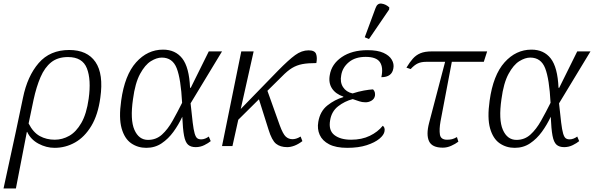

<svg xmlns="http://www.w3.org/2000/svg" viewBox="-80 -827 3363 1087"><path d="M50 -273Q75 -396 139 -470Q203 -544 312 -544Q414 -544 460.5 -476Q507 -408 488 -274Q475 -177 437 -114Q399 -51 345 -20.5Q291 10 229 10Q182 10 138 -13.5Q94 -37 74 -80H72L10 240H-60L10 -83ZM230 -36Q273 -36 312 -58Q351 -80 380.5 -131Q410 -182 422 -268Q437 -376 412 -440Q387 -504 305 -504Q247 -504 210 -474.5Q173 -445 149.5 -390.5Q126 -336 110 -262L82 -128Q108 -77 145.5 -56.5Q183 -36 230 -36Z M748 10Q700 10 662.5 -16Q625 -42 608.5 -100.5Q592 -159 606 -257Q626 -402 690.5 -474Q755 -546 843 -546Q913 -546 952 -496Q991 -446 996 -330H1000L1102 -536H1177L999 -242Q1006 -174 1011 -133Q1016 -92 1022 -71.5Q1028 -51 1036.5 -44.5Q1045 -38 1059 -38Q1070 -38 1081.5 -42.5Q1093 -47 1102 -54L1113 -28Q1100 -17 1077 -5.5Q1054 6 1028 6Q1000 6 984.5 -8Q969 -22 962 -59Q955 -96 952 -166Q931 -121 902 -81Q873 -41 835 -15.5Q797 10 748 10ZM758 -35Q804 -35 837 -65Q870 -95 897 -143Q924 -191 951 -245Q944 -380 920.5 -440.5Q897 -501 836 -501Q807 -501 774 -480.5Q741 -460 713 -408.5Q685 -357 673 -266Q656 -149 681 -92Q706 -35 758 -35Z M1177 0 1286 -536H1356L1283 -210L1495 -428Q1554 -488 1591 -515Q1628 -542 1667 -542Q1702 -542 1709.5 -521.5Q1717 -501 1711 -470Q1663 -470 1631.5 -464Q1600 -458 1573.5 -442Q1547 -426 1516 -394L1434 -313L1504 -117Q1522 -68 1538 -53.5Q1554 -39 1576 -39Q1585 -39 1596 -42Q1607 -45 1622 -54L1632 -28Q1608 -10 1586.5 -2Q1565 6 1546 6Q1507 6 1483 -13Q1459 -32 1440 -94L1386 -265L1269 -149L1236 0Z M1886 10Q1822 10 1783.5 -10Q1745 -30 1730 -63.5Q1715 -97 1722 -137Q1732 -197 1773.5 -230Q1815 -263 1863 -277L1864 -280Q1820 -295 1799.5 -326.5Q1779 -358 1787 -402Q1797 -464 1854.5 -503.5Q1912 -543 2001 -543Q2057 -543 2090.5 -528Q2124 -513 2138 -489Q2152 -465 2147 -440Q2139 -390 2079 -390Q2091 -445 2071 -475Q2051 -505 1990 -505Q1931 -505 1895 -475Q1859 -445 1852 -402Q1844 -362 1862 -334Q1880 -306 1916 -298Q1950 -309 1980.5 -314.5Q2011 -320 2032 -321Q2040 -313 2042 -304Q2044 -295 2043 -286Q2040 -267 2023 -257Q2006 -247 1987 -248Q1970 -248 1954 -253.5Q1938 -259 1917 -266Q1871 -254 1834 -225Q1797 -196 1789 -146Q1779 -89 1813 -62.5Q1847 -36 1908 -36Q1968 -36 2013.5 -58Q2059 -80 2087 -115Q2093 -111 2096 -103.5Q2099 -96 2097 -84Q2094 -63 2068 -41.5Q2042 -20 1996 -5Q1950 10 1886 10ZM2009 -606 1985 -616 2046 -781Q2056 -810 2080.5 -806.5Q2105 -803 2124 -785L2123 -773Z M2427 9Q2366 9 2349 -27.5Q2332 -64 2349 -130L2440 -477H2333Q2305 -477 2285.5 -468Q2266 -459 2245 -436L2221 -444Q2239 -474 2257 -494.5Q2275 -515 2300 -525.5Q2325 -536 2365 -536H2678L2659 -477H2478L2414 -140Q2406 -95 2410.5 -65.5Q2415 -36 2451 -36Q2467 -36 2479 -39Q2491 -42 2507 -51L2515 -25Q2498 -12 2474.5 -1.5Q2451 9 2427 9Z M2834 10Q2786 10 2748.5 -16Q2711 -42 2694.5 -100.5Q2678 -159 2692 -257Q2712 -402 2776.5 -474Q2841 -546 2929 -546Q2999 -546 3038 -496Q3077 -446 3082 -330H3086L3188 -536H3263L3085 -242Q3092 -174 3097 -133Q3102 -92 3108 -71.5Q3114 -51 3122.5 -44.5Q3131 -38 3145 -38Q3156 -38 3167.5 -42.5Q3179 -47 3188 -54L3199 -28Q3186 -17 3163 -5.5Q3140 6 3114 6Q3086 6 3070.5 -8Q3055 -22 3048 -59Q3041 -96 3038 -166Q3017 -121 2988 -81Q2959 -41 2921 -15.5Q2883 10 2834 10ZM2844 -35Q2890 -35 2923 -65Q2956 -95 2983 -143Q3010 -191 3037 -245Q3030 -380 3006.5 -440.5Q2983 -501 2922 -501Q2893 -501 2860 -480.5Q2827 -460 2799 -408.5Q2771 -357 2759 -266Q2742 -149 2767 -92Q2792 -35 2844 -35Z"/></svg>

Font: Noto Serif Light
Style: Italic
Weight: 300
Italic angle: -12°
Designer: Monotype Design Team
Foundry: Monotype Imaging Inc.
Version: Version 2.013